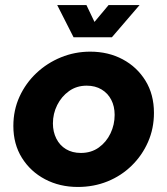

<svg xmlns="http://www.w3.org/2000/svg" viewBox="-20 -730 663 762"><path d="M289 12Q217 12 159 -18.5Q101 -49 67 -103.5Q33 -158 33 -230Q33 -293 57.5 -346.5Q82 -400 124.5 -440Q167 -480 222 -502.5Q277 -525 338 -525Q410 -525 467 -494.5Q524 -464 557.5 -409.5Q591 -355 591 -282Q591 -220 567.5 -166.5Q544 -113 502.5 -72.5Q461 -32 406.5 -10Q352 12 289 12ZM301 -123Q342 -123 372 -144.5Q402 -166 418.5 -200.5Q435 -235 435 -274Q435 -308 421.5 -334Q408 -360 383 -375Q358 -390 324 -390Q284 -390 254 -368.5Q224 -347 207 -313Q190 -279 190 -240Q190 -207 203.5 -180Q217 -153 242 -138Q267 -123 301 -123ZM272 -582 207 -710H323L355 -643L411 -710H534L424 -582Z"/></svg>

Font: MuseoModerno Thin
Style: Bold Italic
Weight: 700
Italic angle: -9°
Version: Version 1.003